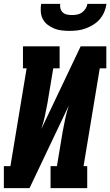

<svg xmlns="http://www.w3.org/2000/svg" viewBox="-31 -975 572 995"><path d="M-11 0V-114H23L107 -621H88V-735H278V-621H245L215 -441Q209 -407 201.5 -373Q194 -339 183 -306L387 -735H520V-621H486L402 -114H421V0H231V-114H264L294 -294Q300 -328 307.5 -362Q315 -396 326 -429L122 0ZM329 -815Q308 -815 287.5 -817.5Q267 -820 249 -827.5Q231 -835 215.5 -847Q200 -859 191 -876Q182 -893 180.5 -913.5Q179 -934 182 -955H281Q279 -942 282.5 -930Q286 -918 295 -910Q304 -902 316.5 -899.5Q329 -897 342 -897Q355 -897 368.5 -899.5Q382 -902 393.5 -910Q405 -918 412.5 -930Q420 -942 422 -955H521Q518 -934 509.5 -913.5Q501 -893 486.5 -876Q472 -859 452.5 -847Q433 -835 412.5 -827.5Q392 -820 371 -817.5Q350 -815 329 -815Z"/></svg>

Font: Iosevka Slab Heavy Oblique
Style: Regular
Weight: 900
Italic angle: -9°
Monospace: yes
Designer: Belleve Invis
Foundry: Belleve Invis
Version: Version 11.1.1; ttfautohint (v1.8.3)